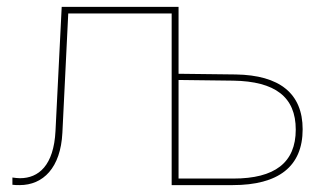

<svg xmlns="http://www.w3.org/2000/svg" viewBox="-20 -537 939 557"><path d="M478 0H655C788 0 858 -54 858 -162C858 -266 791 -319 664 -321L498 -323V-517H159L141 -157C136 -57 92 -20 38 -20C31 -20 24 -21 16 -22V-1C23 0 30 0 37 0C105 0 156 -50 161 -152L178 -498H478ZM657 -19H498V-305L657 -303C778 -301 838 -256 838 -161C838 -65 777 -19 657 -19Z"/></svg>

Font: Chess Sans Thin
Style: Regular
Weight: 100
Designer: Wolf Bōese
Foundry: Wolf Bōese
Version: Version 7.223;Glyphs 3.3 (3306)